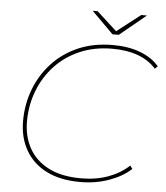

<svg xmlns="http://www.w3.org/2000/svg" viewBox="-58 -919 843 973"><g transform="rotate(5 363.5 -432.0)"><path d="M386 3Q284 3 214 -32.5Q144 -68 107.5 -132Q71 -196 71 -280Q71 -364 99.5 -440Q128 -516 182.5 -575.5Q237 -635 315 -669Q393 -703 492 -703Q571 -703 631.5 -680Q692 -657 727 -615L713 -602Q640 -684 490 -684Q399 -684 325 -652Q251 -620 199 -564Q147 -508 119 -435Q91 -362 91 -280Q91 -202 124.5 -142.5Q158 -83 224 -49.5Q290 -16 388 -16Q465 -16 526.5 -38.5Q588 -61 632 -102L644 -86Q601 -46 533 -21.5Q465 3 386 3ZM484 -757 374 -867H399L501 -774L621 -867H650L516 -757Z"/></g></svg>

Font: Montserrat Thin
Style: Italic
Weight: 100
Italic angle: -11.3°
Designer: Julieta Ulanovsky
Foundry: Julieta Ulanovsky
Version: Version 9.000; ttfautohint (v1.8.4.7-5d5b)